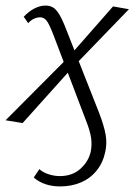

<svg xmlns="http://www.w3.org/2000/svg" viewBox="-24 -438 482 688"><path d="M191 230Q163 230 139 222Q115 214 97 198L117 168Q130 180 150.5 186.5Q171 193 190 193Q235 193 264 167Q293 141 301 106Q306 82 302.5 56.5Q299 31 283 -9L167 -314Q152 -353 142.5 -364.5Q133 -376 120 -376Q109 -376 98 -371Q87 -366 77 -355L61 -378Q80 -398 100 -408Q120 -418 139 -418Q155 -418 166.5 -411Q178 -404 189.5 -384.5Q201 -365 215 -328L331 -34Q349 13 354.5 44.5Q360 76 353 107Q345 145 322.5 173Q300 201 266.5 215.5Q233 230 191 230ZM57 3 -4 -7 216 -228 232 -192ZM238 -198 223 -235 381 -415 438 -405Z"/></svg>

Font: Ysabeau Infant Light
Style: Italic
Weight: 300
Italic angle: -12°
Designer: Christian Thalmann (Catharsis Fonts)
Version: Version 2.001;gftools[0.9.30]; featfreeze: ss01,ss02,lnum